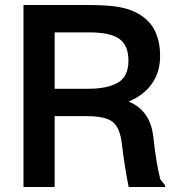

<svg xmlns="http://www.w3.org/2000/svg" viewBox="-20 -750 712 770"><path d="M642.1 -6.8V0H496.1Q480.5 -74.7 469.2 -169.9Q461.9 -236.3 432.9 -260.3Q403.8 -284.2 327.1 -284.2H199.2V0H74.2V-730H329.1Q391.1 -730 435.1 -725.1Q476.6 -720.2 509.3 -707.3Q542 -694.3 567.9 -671.1Q593.8 -647.9 607.9 -611.1Q622.1 -574.2 622.1 -525.9Q622.1 -460.4 589.1 -414.1Q556.2 -367.7 496.1 -342.8Q584 -306.6 595.2 -198.2Q606 -96.7 623 -30.8ZM199.2 -394H333Q411.1 -394 453.1 -418.7Q495.1 -443.4 495.1 -506.8Q495.1 -567.4 459 -593.8Q422.9 -620.1 338.9 -620.1H199.2Z"/></svg>

Font: Nacelle SemiBold
Style: Regular
Weight: 600
Designer: Sora Sagano
Foundry: Sora Sagano
Version: Version 1.000;FEAKit 1.0